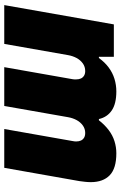

<svg xmlns="http://www.w3.org/2000/svg" viewBox="152 -732 580 925"><g transform="rotate(90 442.5 -270.0)"><path d="M5 0 98 -528H254V-456H260Q280 -484 305.5 -503Q331 -522 360.5 -531Q390 -540 421 -540Q480 -540 512.5 -518Q545 -496 554 -456H560Q582 -484 607 -503Q632 -522 660.5 -531Q689 -540 719 -540Q792 -540 825 -508Q858 -476 858 -417Q858 -404 856.5 -390Q855 -376 853 -362L789 0H602L660 -329Q661 -333 661.5 -338Q662 -343 662 -346Q662 -360 657.5 -369.5Q653 -379 644 -384.5Q635 -390 621 -390Q601 -390 585 -378.5Q569 -367 559 -348.5Q549 -330 545 -307L491 0H304L362 -329Q363 -333 363 -338Q363 -343 363 -346Q363 -360 358.5 -369.5Q354 -379 345 -384.5Q336 -390 323 -390Q302 -390 286 -378.5Q270 -367 260 -348.5Q250 -330 246 -307L192 0Z"/></g></svg>

Font: Archivo SemiCondensed Black
Style: Italic
Weight: 900
Width: 4
Italic angle: -10°
Designer: Hector Gatti
Foundry: Omnibus-Type
Version: Version 2.001